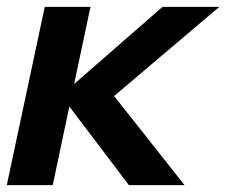

<svg xmlns="http://www.w3.org/2000/svg" viewBox="-22 -541 661 561"><path d="M-2.2 0 108.8 -521H242.4L194.6 -295.6L452.9 -521H618.8L311.4 -260.4L517.3 0H354.7L180.6 -229.8L132.1 0Z"/></svg>

Font: Red Hat Display
Style: Italic
Weight: 300
Italic angle: -12°
Designer: Pentagram, MCKL
Foundry: Pentagram, MCKL
Version: Version 1.023